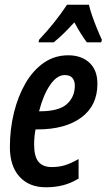

<svg xmlns="http://www.w3.org/2000/svg" viewBox="-20 -786 453 816"><path d="M175 10Q104 10 63 -35Q22 -80 22 -161Q22 -236 39 -306Q56 -376 88 -431.5Q120 -487 166 -519Q212 -551 270 -551Q326 -551 360 -519.5Q394 -488 394 -430Q394 -337 325.5 -286.5Q257 -236 139 -236H131Q125 -204 125 -172Q125 -121 143.5 -98.5Q162 -76 200 -76Q230 -76 255 -83.5Q280 -91 314 -110V-27Q281 -7 247 1.5Q213 10 175 10ZM149 -313Q230 -313 264 -343.5Q298 -374 298 -422Q298 -443 287.5 -455Q277 -467 255 -467Q222 -467 193 -425Q164 -383 146 -313ZM146 -617Q214 -689 265 -766H358Q362 -747 371.5 -719.5Q381 -692 392.5 -664Q404 -636 413 -617L410 -606H349Q323 -641 296 -691Q246 -636 208 -606H144Z"/></svg>

Font: Noto Sans ExtraCondensed SemiBold
Style: Italic
Weight: 600
Width: 2
Italic angle: -12°
Designer: Monotype Design Team
Foundry: Monotype Imaging Inc.
Version: Version 2.013; ttfautohint (v1.8.4.7-5d5b)